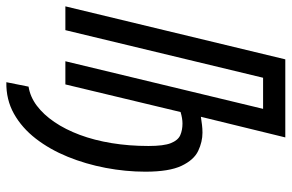

<svg xmlns="http://www.w3.org/2000/svg" viewBox="-182 -556 919 605"><g transform="rotate(90 277.5 -253.5)"><path d="M234 186 248 116Q280 111 308 90Q336 69 359.5 34.5Q383 0 400 -45.5Q417 -91 426 -146Q435 -201 435 -262Q435 -310 426 -332.5Q417 -355 401 -362Q385 -369 364 -369Q356 -369 347 -367.5Q338 -366 328 -363L241 0H168L318 -623H220L70 0H-5L162 -693H408L343 -427Q357 -429 368.5 -430.5Q380 -432 393 -432Q422 -432 450.5 -418.5Q479 -405 497.5 -366Q516 -327 516 -252Q516 -190 504 -127Q492 -64 469 -7.5Q446 49 412 93Q378 137 333.5 162Q289 187 234 186Z"/></g></svg>

Font: Ubuntu Sans Mono
Style: Italic
Weight: 400
Italic angle: -13.5°
Monospace: yes
Designer: Dalton Maag Ltd
Foundry: Dalton Maag Ltd
Version: Version 1.006